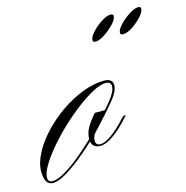

<svg xmlns="http://www.w3.org/2000/svg" viewBox="-140 -617 685 708"><g transform="rotate(-15 202.0 -263.5)"><path d="M-22 9Q-38 9 -46 -4.5Q-54 -18 -54 -43Q-54 -75 -34.5 -112Q-15 -149 17.5 -183.5Q50 -218 90.5 -246Q131 -274 174.5 -290.5Q218 -307 256 -307Q289 -307 289 -281Q289 -258 259 -222Q229 -186 184 -138Q148 -101 108.5 -67.5Q69 -34 34.5 -12.5Q0 9 -22 9ZM-21 2Q-3 2 28.5 -16.5Q60 -35 98.5 -68Q137 -101 179 -143Q224 -191 252 -225Q280 -259 280 -280Q280 -297 259 -297Q240 -297 210.5 -281.5Q181 -266 147.5 -240.5Q114 -215 81 -184Q48 -153 21 -121Q-6 -89 -22.5 -61.5Q-39 -34 -39 -15Q-39 2 -21 2ZM293 -154Q261 -118 232 -98Q203 -78 183 -78Q148 -78 148 -112Q148 -133 158 -152.5Q168 -172 193 -201H240L181 -135Q166 -121 166 -102Q166 -84 184 -84Q200 -84 226 -102Q252 -120 280 -151L292 -163H302ZM342 -536Q353 -536 353 -529Q353 -516 336.5 -498.5Q320 -481 299.5 -467.5Q279 -454 264 -454Q254 -454 254 -462Q254 -474 270 -491.5Q286 -509 307 -522.5Q328 -536 342 -536ZM447 -536Q458 -536 458 -529Q458 -516 442 -498.5Q426 -481 405.5 -467.5Q385 -454 369 -454Q359 -454 359 -462Q359 -474 375.5 -491.5Q392 -509 413 -522.5Q434 -536 447 -536Z"/></g></svg>

Font: Ballet 24pt
Style: Regular
Weight: 400
Designer: Maximiliano R. Sproviero
Foundry: Omnibus-Type
Version: Version 1.100